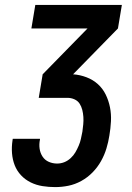

<svg xmlns="http://www.w3.org/2000/svg" viewBox="-20 -755 540 783"><path d="M205 8Q179 8 153.5 4Q128 0 105.5 -11Q83 -22 66 -40Q49 -58 40 -81Q31 -104 29 -130Q27 -156 31 -182L32 -189H143V-186Q139 -167 141.5 -149Q144 -131 153.5 -116.5Q163 -102 179 -95Q195 -88 213 -88Q228 -88 242 -93.5Q256 -99 268 -110Q280 -121 287.5 -134Q295 -147 301 -161Q307 -175 310 -189Q313 -203 316 -218Q318 -233 319.5 -248Q321 -263 320 -278Q319 -293 315.5 -307Q312 -321 304.5 -332.5Q297 -344 283.5 -350Q270 -356 255 -356H138L154 -452L337 -639H108L124 -735H477L461 -639L278 -452Q306 -450 332.5 -440Q359 -430 379 -412Q399 -394 411 -369.5Q423 -345 428.5 -317.5Q434 -290 432.5 -260.5Q431 -231 426 -202Q422 -176 414 -149.5Q406 -123 392 -98Q378 -73 357.5 -52Q337 -31 311.5 -17Q286 -3 259 2.5Q232 8 205 8Z"/></svg>

Font: Iosevka Term Curly
Style: Bold Italic
Weight: 700
Italic angle: -9°
Designer: Belleve Invis
Foundry: Belleve Invis
Version: Version 32.3.0